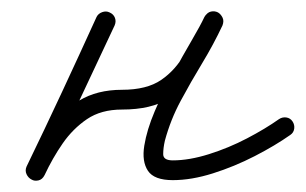

<svg xmlns="http://www.w3.org/2000/svg" viewBox="-20 -302 541 340"><path d="M174 -280Q181 -277 183.5 -270.5Q186 -264 183 -257Q152 -191 121 -125Q90 -59 59 7Q55 15 48.5 16.5Q42 18 36 15Q30 13 27 6.5Q24 0 28 -8Q45 -43 67 -74Q89 -105 120.5 -124Q152 -143 196 -143Q240 -143 265.5 -160.5Q291 -178 307.5 -207.5Q324 -237 343 -273Q347 -280 353.5 -281.5Q360 -283 366 -280Q371 -277 374 -271Q377 -265 374 -257Q358 -223 338 -190Q318 -157 300 -123.5Q282 -90 272 -53Q269 -40 269 -29Q269 -18 286 -18Q315 -18 350 -29Q385 -40 417.5 -57Q450 -74 474 -91Q480 -95 487 -94Q494 -93 498 -87Q502 -81 501 -74Q500 -67 494 -63Q467 -44 431 -25.5Q395 -7 357 5Q319 17 286 17Q253 17 242 0.5Q231 -16 235.5 -44Q240 -72 254 -105Q268 -138 286 -171Q304 -204 319.5 -230.5Q335 -257 342 -272Q346 -279 352.5 -280.5Q359 -282 365 -279Q371 -276 374 -270Q377 -264 373 -256Q351 -215 330.5 -181Q310 -147 279 -127.5Q248 -108 196 -108Q159 -108 134 -91Q109 -74 91 -48Q73 -22 59 8Q55 16 48 17.5Q41 19 36 16Q30 13 27 6.5Q24 0 27 -7Q59 -73 90 -139.5Q121 -206 151 -272Q154 -278 161 -280.5Q168 -283 174 -280Z"/></svg>

Font: FRB American Cursive Guidelines Arrows
Style: Italic
Weight: 400
Italic angle: -25°
Version: Version 2.0;Modular Font Editor K font №1